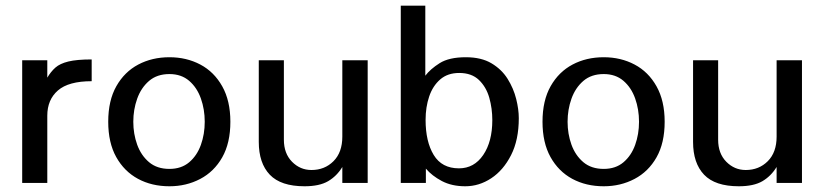

<svg xmlns="http://www.w3.org/2000/svg" viewBox="-20 -648 2919 680"><path d="M58.6 0V-434.6H147.5V-373Q160.2 -394.5 176.3 -408.7Q192.4 -422.9 222.2 -430.2Q252 -437.5 304.7 -437.5V-360.4Q222.7 -360.4 185.1 -327.6Q147.5 -294.9 147.5 -238.3V0Z M580.1 11.7Q517.6 11.7 468.8 -14.6Q419.9 -41 391.6 -91.8Q363.3 -142.6 363.3 -216.8Q363.3 -292 392.1 -342.8Q420.9 -393.6 469.7 -419.4Q518.6 -445.3 580.1 -445.3Q640.6 -445.3 689.5 -419.4Q738.3 -393.6 767.1 -342.3Q795.9 -291 795.9 -216.8Q795.9 -141.6 767.1 -90.8Q738.3 -40 689 -14.2Q639.6 11.7 580.1 11.7ZM580.1 -49.8Q622.1 -49.8 649.9 -73.2Q677.7 -96.7 691.4 -134.8Q705.1 -172.9 705.1 -216.8Q705.1 -260.7 691.4 -299.3Q677.7 -337.9 649.9 -361.8Q622.1 -385.7 580.1 -385.7Q536.1 -385.7 507.8 -361.3Q479.5 -336.9 465.8 -298.3Q452.1 -259.8 452.1 -216.8Q452.1 -173.8 465.8 -135.7Q479.5 -97.7 507.8 -73.7Q536.1 -49.8 580.1 -49.8Z M1058.6 11.7Q974.6 11.7 935.5 -29.3Q896.5 -70.3 896.5 -145.5V-434.6H985.4V-153.3Q985.4 -104.5 1014.2 -75.2Q1043 -45.9 1083 -45.9Q1129.9 -45.9 1161.1 -77.1Q1192.4 -108.4 1192.4 -164.1V-434.6H1282.2V0H1192.4V-56.6Q1172.9 -24.4 1142.1 -6.3Q1111.3 11.7 1058.6 11.7Z M1627.9 11.7Q1580.1 11.7 1544.9 -6.8Q1509.8 -25.4 1488.3 -50.8V0H1399.4V-627.9H1486.3V-379.9Q1503.9 -403.3 1537.1 -424.3Q1570.3 -445.3 1629.9 -445.3Q1684.6 -445.3 1720.7 -423.8Q1756.8 -402.3 1777.8 -368.7Q1798.8 -335 1808.1 -297.9Q1817.4 -260.7 1817.4 -229.5Q1817.4 -152.3 1790 -98.6Q1762.7 -44.9 1719.7 -16.6Q1676.8 11.7 1627.9 11.7ZM1605.5 -51.8Q1659.2 -51.8 1691.4 -99.1Q1723.6 -146.5 1723.6 -222.7Q1723.6 -263.7 1712.9 -301.8Q1702.1 -339.8 1676.3 -364.7Q1650.4 -389.6 1606.4 -389.6Q1565.4 -389.6 1539.1 -366.7Q1512.7 -343.8 1500 -306.2Q1487.3 -268.6 1487.3 -223.6Q1487.3 -146.5 1516.1 -99.1Q1544.9 -51.8 1605.5 -51.8Z M2118.2 11.7Q2055.7 11.7 2006.8 -14.6Q1958 -41 1929.7 -91.8Q1901.4 -142.6 1901.4 -216.8Q1901.4 -292 1930.2 -342.8Q1959 -393.6 2007.8 -419.4Q2056.6 -445.3 2118.2 -445.3Q2178.7 -445.3 2227.5 -419.4Q2276.4 -393.6 2305.2 -342.3Q2334 -291 2334 -216.8Q2334 -141.6 2305.2 -90.8Q2276.4 -40 2227.1 -14.2Q2177.7 11.7 2118.2 11.7ZM2118.2 -49.8Q2160.2 -49.8 2188 -73.2Q2215.8 -96.7 2229.5 -134.8Q2243.2 -172.9 2243.2 -216.8Q2243.2 -260.7 2229.5 -299.3Q2215.8 -337.9 2188 -361.8Q2160.2 -385.7 2118.2 -385.7Q2074.2 -385.7 2045.9 -361.3Q2017.6 -336.9 2003.9 -298.3Q1990.2 -259.8 1990.2 -216.8Q1990.2 -173.8 2003.9 -135.7Q2017.6 -97.7 2045.9 -73.7Q2074.2 -49.8 2118.2 -49.8Z M2596.7 11.7Q2512.7 11.7 2473.6 -29.3Q2434.6 -70.3 2434.6 -145.5V-434.6H2523.4V-153.3Q2523.4 -104.5 2552.2 -75.2Q2581.1 -45.9 2621.1 -45.9Q2668 -45.9 2699.2 -77.1Q2730.5 -108.4 2730.5 -164.1V-434.6H2820.3V0H2730.5V-56.6Q2710.9 -24.4 2680.2 -6.3Q2649.4 11.7 2596.7 11.7Z"/></svg>

Font: Padauk Book
Style: Regular
Weight: 400
Designer: Debbi Hosken, Becca Hirsbrunner Spalinger
Foundry: SIL International
Version: Version 5.000